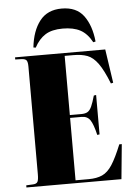

<svg xmlns="http://www.w3.org/2000/svg" viewBox="-63 -1026 749 1073"><g transform="rotate(-5 311.5 -489.5)"><path d="M41 0V-12L80 -14Q99 -15 105 -26Q111 -37 111 -69V-672Q111 -697 104.5 -706.5Q98 -716 76 -717L41 -718V-730H547L575 -541L562 -538Q532 -614 504.5 -652Q477 -690 445 -702Q413 -714 367 -714H318V-382H382Q405 -382 418 -390Q431 -398 440.5 -419Q450 -440 461 -479L474 -481V-260L461 -258Q447 -318 431 -342Q415 -366 383 -366H318V-16H392Q437 -16 468 -30Q499 -44 524 -82.5Q549 -121 579 -195H593L574 0ZM324 -979Q407 -979 447.5 -924Q488 -869 497 -779L484 -776Q457 -826 418.5 -846.5Q380 -867 320 -867Q259 -867 222.5 -844Q186 -821 161 -774L148 -776Q158 -869 201 -924Q244 -979 324 -979Z"/></g></svg>

Font: Literata 72pt ExtraBold
Style: Regular
Weight: 800
Designer: Latin by Veronika Burian and Jose Scaglione. Greek by Irene Vlachou. Cyrillic by Vera Evstafieva.
Foundry: TypeTogether
Version: Version 3.002